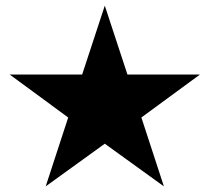

<svg xmlns="http://www.w3.org/2000/svg" viewBox="-20 -810 741 679"><path d="M14.2 -546.4H270.5L350.6 -790L430.7 -546.4H687L480 -394.5L559.6 -150.9L350.6 -301.8L141.6 -150.9L221.2 -394.5Z"/></svg>

Font: Vazir FD
Style: Bold-FD
Weight: 700
Designer: Saber Rastikerdar
Foundry: Saber Rastikerdar
Version: Version 30.1.0